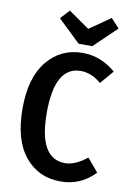

<svg xmlns="http://www.w3.org/2000/svg" viewBox="-101 -985 719 1061"><g transform="rotate(10 258.5 -454.5)"><path d="M438 -924 485 -873 359 -752H282L156 -873L203 -924L320 -842ZM314 -706Q417 -706 500 -634L436 -559Q380 -606 321 -606Q175 -606 175 -347Q175 -89 322 -89Q379 -89 445 -142L507 -68Q428 15 316 15Q190 15 114.5 -78Q39 -171 39 -347Q39 -520 115.5 -613Q192 -706 314 -706Z"/></g></svg>

Font: Fira Sans Condensed Medium
Style: Regular
Weight: 500
Width: 3
Designer: Carrois Corporate & Edenspiekermann AG
Foundry: Carrois Corporate GbR & Edenspiekermann AG
Version: Version 4.203;PS 004.203;hotconv 1.0.88;makeotf.lib2.5.64775